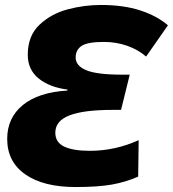

<svg xmlns="http://www.w3.org/2000/svg" viewBox="-20 -744 697 774"><path d="M9 -184Q9 -269 72 -320.5Q135 -372 252 -379V-383Q180 -392 136 -427.5Q92 -463 92 -523Q92 -600 139.5 -644.5Q187 -689 253.5 -706.5Q320 -724 386 -724Q478 -724 545.5 -702Q613 -680 657 -642L569 -516Q537 -544 492.5 -559.5Q448 -575 399 -575Q333 -575 309 -559Q285 -543 285 -512Q285 -479 327.5 -461Q370 -443 474 -443H503L468 -301H433Q318 -301 260.5 -279Q203 -257 203 -209Q203 -170 239 -153Q275 -136 342 -136Q444 -136 539 -179L537 -32Q487 -10 431 0Q375 10 285 10Q155 10 82 -41Q9 -92 9 -184Z"/></svg>

Font: Noto Sans Display Black
Style: Italic
Weight: 900
Italic angle: -12°
Designer: Monotype Design team
Foundry: Monotype Imaging Inc.
Version: Version 1.000